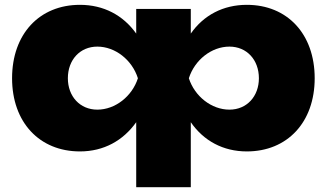

<svg xmlns="http://www.w3.org/2000/svg" viewBox="-20 -610 1353 795"><path d="M311 -590C143 -590 30 -469 30 -286C30 -104 143 17 311 17C410 17 490 -28 544 -104V165H770V-104C823 -27 904 17 1002 17C1170 17 1283 -104 1283 -286C1283 -469 1170 -590 1002 -590C904 -590 823 -547 770 -471V-573H544V-471C490 -547 409 -590 311 -590ZM261 -286C261 -362 311 -417 383 -417C457 -417 527 -362 551 -286C527 -211 457 -156 383 -156C311 -156 261 -211 261 -286ZM1052 -286C1052 -211 1002 -156 930 -156C856 -156 786 -211 762 -286C786 -362 856 -417 930 -417C1002 -417 1052 -362 1052 -286Z"/></svg>

Font: Bounded ExtBd
Style: Regular
Weight: 800
Designer: Vlad Churkin
Version: Version 3.0